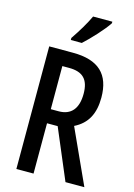

<svg xmlns="http://www.w3.org/2000/svg" viewBox="-138 -1010 752 1080"><g transform="rotate(15 238.0 -470.0)"><path d="M377 -931V-940H265C244 -895 214 -845 178 -792V-780H242C284 -818 351 -890 377 -931ZM208 -714H70V0H170V-293H232L356 0H466L321 -318C396 -355 428 -419 428 -511C428 -646 359 -714 208 -714ZM209 -626C289 -626 326 -590 326 -506C326 -419 287 -375 216 -375H170V-626Z"/></g></svg>

Font: Noto Sans Myanmar UI ExtraCondensed Medium
Style: Regular
Weight: 500
Width: 2
Designer: Monotype Design Team
Foundry: Monotype Imaging Inc.
Version: Version 2.103